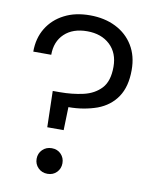

<svg xmlns="http://www.w3.org/2000/svg" viewBox="-82 -775 679 842"><g transform="rotate(10 258.0 -353.5)"><path d="M151 -196 147 -357H178Q234 -357 282.5 -368Q331 -379 361 -411Q391 -443 391 -507Q391 -569 352.5 -605Q314 -641 251 -641Q187 -641 150 -606Q113 -571 113 -512H33Q33 -572 60.5 -617Q88 -662 137 -687Q162 -700 190.5 -706Q219 -712 251 -712Q316 -712 366 -687Q416 -662 444 -616Q458 -593 465 -566Q472 -539 472 -507Q472 -433 441 -387Q410 -341 354 -320Q326 -310 294 -304.5Q262 -299 227 -299L224 -196ZM187 5Q162 5 145.5 -11.5Q129 -28 129 -52Q129 -76 145.5 -92.5Q162 -109 187 -109Q212 -109 228 -92.5Q244 -76 244 -52Q244 -28 228 -11.5Q212 5 187 5Z"/></g></svg>

Font: Rethink Sans
Style: Regular
Weight: 400
Designer: The Rethink Sans project authors (Hans Thiessen). DM Sans designed by Colophon Foundry.
Foundry: Rethink Communications LLC
Version: Version 1.001